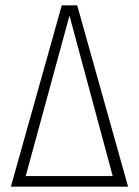

<svg xmlns="http://www.w3.org/2000/svg" viewBox="-20 -704 523 724"><path d="M271 -684 463 0H21L213 -684ZM242 -645 77 -40H405Z"/></svg>

Font: Fira Sans Extra Condensed ExtraLight
Style: Regular
Weight: 275
Width: 1
Designer: Carrois Corporate & Edenspiekermann AG
Foundry: Carrois Corporate GbR & Edenspiekermann AG
Version: Version 4.203